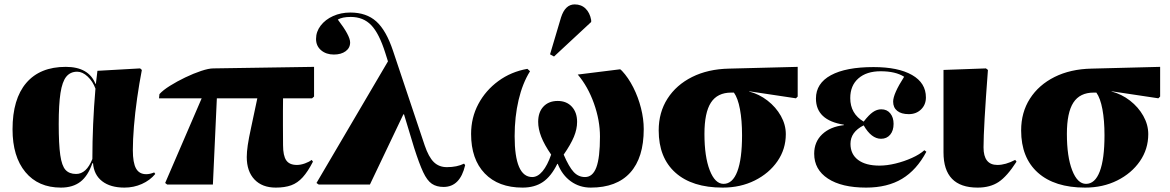

<svg xmlns="http://www.w3.org/2000/svg" viewBox="-20 -839 5322 873"><path d="M257 14Q154 14 95.5 -56.5Q37 -127 37 -251Q37 -389 99.5 -462Q162 -535 279 -535Q383 -535 414 -458H416L423 -517L617 -528L625 -521Q613 -459 603.5 -392.5Q594 -326 589 -264.5Q584 -203 584 -156Q584 -99 598.5 -73Q613 -47 645 -47Q662 -47 681 -55L686 -48Q662 -19 625 -2.5Q588 14 546 14Q482 14 444.5 -15Q407 -44 403 -97H400Q380 -39 345.5 -12.5Q311 14 257 14ZM326 -48Q373 -48 400 -116Q400 -273 414 -436Q402 -469 378.5 -491Q355 -513 331 -513Q300 -513 281.5 -490.5Q263 -468 255 -416Q247 -364 247 -275Q247 -183 254 -134Q261 -85 278 -66.5Q295 -48 326 -48Z M1234 14Q1172 14 1137 -23Q1102 -60 1102 -125Q1102 -148 1106.5 -179Q1111 -210 1122 -260Q1133 -310 1150 -392H966L948 0H740L731 -7L897 -392H703L705 -411Q721 -429 753 -449Q785 -469 822.5 -487Q860 -505 894.5 -516.5Q929 -528 950 -528L1408 -535V-400L1399 -392H1267Q1267 -362 1266.5 -334Q1266 -306 1266.5 -269.5Q1267 -233 1267 -179Q1267 -131 1281.5 -110Q1296 -89 1330 -89Q1347 -89 1366.5 -96Q1386 -103 1397 -112L1403 -104Q1380 -59 1356.5 -33Q1333 -7 1304 3.5Q1275 14 1234 14Z M2090 -95 2095 -88Q2072 11 1997 11Q1965 11 1943.5 -3.5Q1922 -18 1904 -56.5Q1886 -95 1863 -167L1817 -319H1814L1662 0H1429L1419 -7L1744 -560L1732 -598Q1704 -687 1668 -724.5Q1632 -762 1575 -762Q1536 -762 1516 -750Q1572 -677 1572 -646Q1572 -621 1551.5 -606Q1531 -591 1498 -591Q1463 -591 1440 -610.5Q1417 -630 1417 -662Q1417 -695 1438 -722.5Q1459 -750 1494.5 -766Q1530 -782 1573 -782Q1646 -782 1691 -741.5Q1736 -701 1767 -608L1911 -178Q1929 -125 1952.5 -102Q1976 -79 2012 -79Q2058 -79 2090 -95Z M2356 14Q2246 14 2184 -50.5Q2122 -115 2122 -230Q2122 -304 2155 -366Q2188 -428 2246 -470.5Q2304 -513 2378 -526L2390 -515Q2356 -461 2338 -384.5Q2320 -308 2320 -220Q2320 -34 2400 -34Q2425 -34 2447 -60.5Q2469 -87 2486 -136Q2455 -181 2441 -217Q2427 -253 2427 -285Q2427 -329 2451 -354.5Q2475 -380 2516 -380Q2556 -380 2580 -354Q2604 -328 2604 -285Q2604 -252 2589.5 -217Q2575 -182 2543 -136Q2567 -80 2588.5 -57Q2610 -34 2640 -34Q2675 -34 2691.5 -78Q2708 -122 2708 -218Q2708 -292 2680.5 -369Q2653 -446 2607 -500L2800 -524L2808 -517Q2837 -486 2859.5 -441.5Q2882 -397 2894.5 -347.5Q2907 -298 2907 -252Q2907 -122 2845.5 -54Q2784 14 2666 14Q2615 14 2575.5 -14.5Q2536 -43 2516 -94H2514Q2486 -37 2448.5 -11.5Q2411 14 2356 14ZM2499 -582 2481 -592 2531 -760Q2550 -819 2593 -819Q2623 -819 2642.5 -800Q2662 -781 2668 -748V-739Z M3266 14Q3127 14 3051 -54Q2975 -122 2975 -246Q2975 -328 3015 -390.5Q3055 -453 3127 -489Q3199 -525 3295 -527L3607 -535V-400L3599 -392L3386 -424V-423Q3432 -411 3470 -381.5Q3508 -352 3530.5 -312Q3553 -272 3553 -229Q3553 -161 3515 -106Q3477 -51 3412 -18.5Q3347 14 3266 14ZM3270 -3Q3311 -3 3332.5 -59.5Q3354 -116 3354 -224Q3354 -292 3344.5 -342.5Q3335 -393 3317 -418H3305Q3242 -418 3212.5 -372.5Q3183 -327 3183 -230Q3183 -127 3207 -65Q3231 -3 3270 -3Z M3918 14Q3807 14 3744.5 -27Q3682 -68 3682 -140Q3682 -194 3718.5 -228.5Q3755 -263 3817 -270V-272Q3690 -292 3690 -391Q3690 -460 3758 -497Q3826 -534 3952 -534Q4064 -534 4127 -498Q4190 -462 4190 -396Q4190 -363 4168 -341.5Q4146 -320 4112 -320Q4078 -320 4059.5 -335Q4041 -350 4041 -377Q4041 -412 4091 -490Q4052 -515 3984 -515Q3920 -515 3883 -482.5Q3846 -450 3846 -393Q3846 -322 3907 -286Q3930 -316 3948.5 -329Q3967 -342 3987 -342Q4013 -342 4028 -323.5Q4043 -305 4043 -276Q4043 -245 4027.5 -226.5Q4012 -208 3986 -208Q3942 -208 3907 -269Q3847 -239 3847 -185Q3847 -138 3881.5 -112Q3916 -86 3979 -86Q4013 -86 4052 -95.5Q4091 -105 4126.5 -121Q4162 -137 4183 -156L4192 -149Q4148 -66 4081.5 -26Q4015 14 3918 14Z M4425 14Q4270 14 4270 -146Q4270 -158 4270 -189Q4270 -220 4270 -260.5Q4270 -301 4270 -344.5Q4270 -388 4270 -426Q4270 -464 4270 -490Q4270 -516 4270 -521L4463 -528L4472 -521Q4452 -258 4452 -169Q4452 -89 4515 -89Q4552 -89 4596 -112L4602 -104Q4559 -37 4520.5 -11.5Q4482 14 4425 14Z M4914 14Q4775 14 4699 -54Q4623 -122 4623 -246Q4623 -328 4663 -390.5Q4703 -453 4775 -489Q4847 -525 4943 -527L5255 -535V-400L5247 -392L5034 -424V-423Q5080 -411 5118 -381.5Q5156 -352 5178.5 -312Q5201 -272 5201 -229Q5201 -161 5163 -106Q5125 -51 5060 -18.5Q4995 14 4914 14ZM4918 -3Q4959 -3 4980.5 -59.5Q5002 -116 5002 -224Q5002 -292 4992.5 -342.5Q4983 -393 4965 -418H4953Q4890 -418 4860.5 -372.5Q4831 -327 4831 -230Q4831 -127 4855 -65Q4879 -3 4918 -3Z"/></svg>

Font: Literata 72pt ExtraBold
Style: Regular
Weight: 800
Designer: Latin by Veronika Burian and Jose Scaglione. Greek by Irene Vlachou. Cyrillic by Vera Evstafieva.
Foundry: TypeTogether
Version: Version 3.002